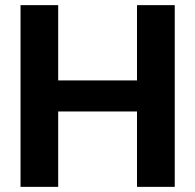

<svg xmlns="http://www.w3.org/2000/svg" viewBox="-20 -727 759 747"><path d="M59.9 -707H206.4V-414.1H513V-707H659.9V0H513V-293.3H206.4V0H59.9Z"/></svg>

Font: Pretendard Std Variable
Style: Regular
Weight: 400
Designer: Base glyphs from Inter by Rasmus Andersson; Hangeul glyphs from Noto Sans CJK(Source Han Sans) by Jang Soo-young and Kan
Foundry: Kil Hyung-jin
Version: Version 1.309;Glyphs 3.2 (3225)